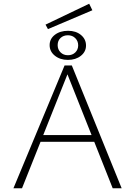

<svg xmlns="http://www.w3.org/2000/svg" viewBox="-20 -1009 724 1029"><path d="M584 0 333 -632H350L98 0H52L326 -658H365L632 0ZM172 -249 185 -285H489L507 -249ZM237 -853 224 -877 458 -989 475 -954ZM344 -688Q302 -688 274 -710.5Q246 -733 246 -767Q246 -801 274 -822.5Q302 -844 345 -844Q387 -844 414 -821.5Q441 -799 441 -765Q441 -732 413.5 -710Q386 -688 344 -688ZM344 -713Q368 -713 383.5 -728Q399 -743 399 -766Q399 -789 383.5 -804.5Q368 -820 344 -820Q320 -820 304.5 -805.5Q289 -791 289 -767Q289 -744 304.5 -728.5Q320 -713 344 -713Z"/></svg>

Font: Ysabeau Infant ExtraLight
Style: Regular
Weight: 250
Designer: Christian Thalmann (Catharsis Fonts)
Version: Version 2.001;gftools[0.9.30]; featfreeze: ss01,ss02,lnum